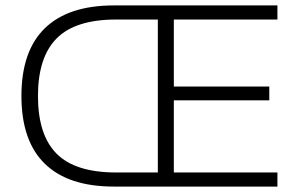

<svg xmlns="http://www.w3.org/2000/svg" viewBox="-20 -688 1102 708"><path d="M400 0Q232 0 145.5 -84Q59 -168 59 -334Q59 -500 145.5 -584Q232 -668 400 -668H1003V-616H621V-369H973V-318H621V-52H1003V0ZM120 -334Q120 -190 189 -121Q258 -52 408 -52H562V-616H408Q258 -616 189 -546.5Q120 -477 120 -334Z"/></svg>

Font: Celebes Light
Style: Regular
Weight: 300
Designer: Anugrah Pasau
Foundry: Lafontype
Version: Version 1.000; ttfautohint (v1.8.4)